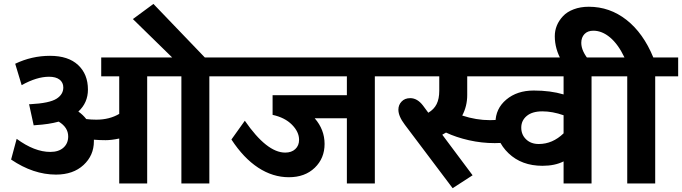

<svg xmlns="http://www.w3.org/2000/svg" viewBox="-20 -949 3527 993"><path d="M596.6 0V-232.6Q556.6 -224 525.8 -224Q494.9 -224 465.6 -226.5V-218.4Q465.6 -145.1 412 -95.6Q358.4 -46 269.5 -46Q152.2 -46 37.4 -123.9L66.2 -231Q158.2 -163.3 240.1 -163.3Q283.6 -163.3 308.1 -185.3Q332.7 -207.3 332.7 -243.2Q332.7 -290.2 283.6 -320Q233.1 -305.9 164.3 -301.8L154.2 -300.8L130.4 -410H136Q236.1 -415.1 273 -438.8Q307.4 -461.1 307.4 -496.5Q307.4 -522.2 288.2 -537.2Q269 -552.1 233.6 -552.1Q169.9 -552.1 92 -508.6L58.6 -619.3Q144.1 -660.3 238.6 -660.3Q333.2 -660.3 384 -612.7Q434.8 -565.2 434.8 -485.8Q434.8 -417.6 385.2 -372.1Q408.5 -355.9 426.2 -333.2Q451.5 -330.1 478.3 -330.1Q546 -330.1 596.6 -360V-554.1H503.5V-651.7H870.6L667.3 -850.4L773.5 -928.7L1039.4 -651.7H1181V-554.1H1062.7V0H918.1V-554.1H741.2V0Z M1774 0V-337.2H1607.7Q1658.7 -278.6 1658.7 -204.5Q1658.7 -130.4 1607.9 -81.4Q1557.1 -32.4 1474 -32.4Q1390.8 -32.4 1315.2 -81.9Q1239.6 -131.4 1176.9 -227.5L1246.2 -324.6Q1360 -159.8 1455 -159.8Q1487.9 -159.8 1507.3 -178Q1526.8 -196.2 1526.8 -226Q1526.8 -266.9 1489.9 -304.1Q1453 -341.3 1389.8 -354.9V-456.5H1774V-554.1H1150.7V-651.7H2036.9V-554.1H1918.6V0Z M2040.4 -381.7Q2040.4 -406.5 2057.1 -423.9Q2073.8 -441.4 2101.6 -441.4Q2138.5 -441.4 2167.8 -402.9L2195.1 -366Q2224.5 -383.2 2238.1 -410.5Q2251.8 -437.8 2251.8 -479.8V-554.1H2006.6V-651.7H2526.8V-554.1H2396.4V-457.5Q2396.4 -399.9 2370.6 -351.4Q2442.9 -327.6 2513.7 -327.6Q2584.4 -327.6 2638.5 -343.8L2663.8 -224Q2606.2 -208.8 2538.7 -208.8Q2471.2 -208.8 2405.2 -223.7Q2339.2 -238.6 2286.7 -263.4Q2280.6 -259.4 2267.4 -252.3L2424.2 -42.5L2321 24.3L2073.8 -303.8Q2040.4 -347.8 2040.4 -381.7Z M2766.4 -204.2Q2837.7 -204.2 2894.8 -259.4V-352.9Q2837.2 -373.1 2784.9 -373.1Q2732.6 -373.1 2704.2 -349.3Q2675.9 -325.6 2675.9 -288.9Q2675.9 -252.3 2701 -228.3Q2726 -204.2 2766.4 -204.2ZM2894.8 0V-114.3Q2849.8 -91.5 2785.6 -91.5Q2678 -91.5 2610.2 -156.2Q2542.5 -220.9 2542.5 -314Q2542.5 -386.8 2598.3 -433.8Q2654.2 -480.8 2740.4 -480.8Q2826.6 -480.8 2894.8 -460.6V-554.1H2488.9V-651.7H3158.2V-554.1H3039.4V0Z M3224 0V-554.1H3127.9V-651.7H3209.8Q3176.9 -720.4 3135.2 -755.3Q3093.5 -790.2 3049 -790.2Q3019.2 -790.2 3002.8 -772.8Q2986.3 -755.3 2986.3 -727.5Q2986.3 -683.5 3029.8 -633.5H2885.2Q2849.3 -695.7 2849.3 -761.4Q2849.3 -820 2891.8 -865.5Q2912.5 -887.8 2947.2 -900.9Q2981.8 -914.1 3025.3 -914.1Q3133.5 -914.1 3220.2 -846.1Q3306.9 -778.1 3358.9 -651.7H3487.4V-554.1H3368.6V0Z"/></svg>

Font: Khula
Style: Bold
Weight: 700
Designer: Erin McLaughlin, Steve Matteson
Version: Version 1.000;PS 1.0;hotconv 1.0.72;makeotf.lib2.5.5900; ttf